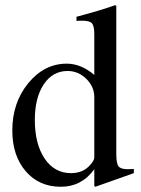

<svg xmlns="http://www.w3.org/2000/svg" viewBox="-20 -703 540 733"><path d="M491 -42 344 10 340 7V-57Q292 10 212 10Q129 10 78 -49.5Q27 -109 27 -205Q27 -311 88 -385.5Q149 -460 235 -460Q289 -460 340 -417V-573Q340 -604 331 -614Q322 -624 294 -624Q280 -624 272 -623V-639Q363 -663 419 -683L424 -681V-114Q424 -79 432.5 -68Q441 -57 468 -57Q474 -57 491 -58ZM340 -102V-332Q340 -372 309.5 -402Q279 -432 238 -432Q181 -432 147 -381Q113 -330 113 -245Q113 -153 150.5 -97.5Q188 -42 251 -42Q298 -42 325 -74Q340 -91 340 -102Z"/></svg>

Font: STIX Math
Style: Regular
Weight: 400
Designer: MicroPress Inc., with final additions and corrections provided by Coen Hoffman, Elsevier (retired)
Version: Version 1.1.1